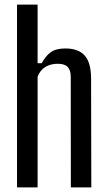

<svg xmlns="http://www.w3.org/2000/svg" viewBox="-20 -820 471 840"><path d="M54.5 0V-800H144.5V-543.5H162.5Q180 -576 202.5 -592Q225 -608 266 -608Q323 -608 350.8 -576.8Q378.5 -545.5 378.5 -476L379.5 0H290L289.5 -483Q289.5 -513.5 276 -527.2Q262.5 -541 232.5 -541Q201 -541 178.2 -527Q155.5 -513 144.5 -484.5V0Z"/></svg>

Font: Big Shoulders Text Thin Medium
Style: Regular
Weight: 500
Version: Version 2.002